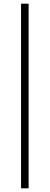

<svg xmlns="http://www.w3.org/2000/svg" viewBox="-20 -770 269 1040"><path d="M94 250V-750H135V250Z"/></svg>

Font: Assistant Light
Style: Regular
Weight: 300
Designer: Hebrew By Ben Nathan, Latin by Paul Hunt
Version: Version 2.001;PS 002.001;hotconv 1.0.88;makeotf.lib2.5.64775